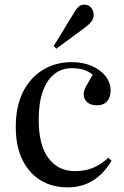

<svg xmlns="http://www.w3.org/2000/svg" viewBox="-20 -794 535 828"><path d="M271 14Q205 14 155 -16.5Q105 -47 76.5 -105Q48 -163 48 -247Q48 -334 78.5 -396Q109 -458 164 -492Q219 -526 289 -526Q339 -526 377 -509Q415 -492 436 -464.5Q457 -437 457 -405Q457 -385 450.5 -370.5Q444 -356 431 -348Q418 -340 398 -340Q370 -340 355.5 -353.5Q341 -367 341 -389Q341 -403 351 -421.5Q361 -440 380 -472Q361 -487 339.5 -493.5Q318 -500 288 -500Q248 -500 216 -476Q184 -452 165.5 -402.5Q147 -353 147 -276Q147 -168 189 -112Q231 -56 303 -56Q351 -56 386.5 -72.5Q422 -89 447 -114L461 -101Q428 -45 381 -15.5Q334 14 271 14ZM223 -584 212 -596 303 -745Q313 -761 322.5 -767.5Q332 -774 342 -774Q357 -774 366 -767.5Q375 -761 379.5 -750.5Q384 -740 384 -729Q384 -714 374 -701Q364 -688 349 -677Z"/></svg>

Font: Literata 60pt
Style: Regular
Weight: 400
Designer: Latin by Veronika Burian and Jose Scaglione. Greek by Irene Vlachou. Cyrillic by Vera Evstafieva.
Foundry: TypeTogether
Version: Version 3.002